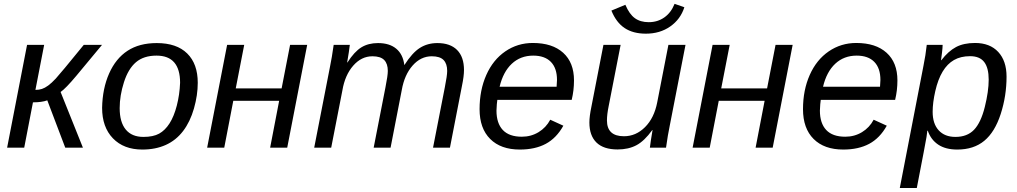

<svg xmlns="http://www.w3.org/2000/svg" viewBox="-20 -759 5227 987"><path d="M119.1 -528.3H207L162.1 -296.9Q180.7 -296.9 195.6 -301.8Q210.4 -306.6 227.8 -319.3Q245.1 -332 266.8 -355.2Q288.6 -378.4 410.6 -528.3H504.4L372.6 -369.6Q317.4 -303.7 291.5 -286.1L406.2 0H315.4L223.1 -243.2Q195.3 -232.9 149.4 -232.9L104.5 0H16.6Z M996.6 -333.5Q996.6 -270 977.1 -201.4Q957.5 -132.8 921.1 -85.2Q884.8 -37.6 832 -13.9Q779.3 9.8 711.9 9.8Q616.2 9.8 560.5 -47.9Q504.9 -105.5 504.9 -204.6Q506.8 -304.2 541 -381.3Q575.2 -458.5 635.7 -498Q696.3 -537.6 785.6 -537.6Q888.2 -537.6 942.4 -484.1Q996.6 -430.7 996.6 -333.5ZM905.8 -333.5Q905.8 -473.1 784.7 -473.1Q718.8 -473.1 679 -439.2Q639.2 -405.3 617.2 -336.4Q595.2 -267.6 595.2 -203.1Q595.2 -130.9 626.5 -93Q657.7 -55.2 717.3 -55.2Q767.6 -55.2 798.1 -72Q828.6 -88.9 851.6 -124.8Q874.5 -160.6 888.9 -216.3Q903.3 -272 905.8 -333.5Z M1235.4 -528.3 1191.9 -304.7H1427.7L1471.2 -528.3H1559.1L1456.5 0H1368.7L1415 -240.7H1179.2L1132.8 0H1044.9L1147.5 -528.3Z M1900.9 0 1961.4 -309.6Q1973.6 -370.6 1973.6 -394.5Q1973.6 -431.2 1955.1 -450.4Q1936.5 -469.7 1894.5 -469.7Q1837.9 -469.7 1795.7 -421.4Q1753.4 -373 1740.2 -294.9L1682.6 0H1595.2L1676.3 -415.5Q1686 -461.9 1695.3 -528.3H1778.3Q1778.3 -522.9 1773.2 -490.5Q1768.1 -458 1764.6 -438H1766.1Q1801.8 -493.7 1837.6 -515.6Q1873.5 -537.6 1923.3 -537.6Q1982.4 -537.6 2017.1 -508.5Q2051.8 -479.5 2058.6 -424.3Q2099.1 -487.8 2138.4 -512.7Q2177.7 -537.6 2228.5 -537.6Q2294.4 -537.6 2329.8 -502Q2365.2 -466.3 2365.2 -398.9Q2365.2 -367.7 2355 -318.8L2293 0H2206.1L2266.6 -309.6Q2278.8 -370.6 2278.8 -394.5Q2278.8 -431.2 2260.3 -450.4Q2241.7 -469.7 2199.7 -469.7Q2143.1 -469.7 2101.1 -422.1Q2059.1 -374.5 2045.4 -296.4L1987.8 0Z M2536.6 -245.6Q2533.7 -228.5 2532.2 -190.4Q2532.2 -125.5 2564.7 -90.8Q2597.2 -56.2 2662.6 -56.2Q2710 -56.2 2748.5 -79.6Q2787.1 -103 2808.6 -143.6L2876 -112.8Q2840.3 -48.8 2785.4 -19.5Q2730.5 9.8 2652.3 9.8Q2554.2 9.8 2499.8 -44.7Q2445.3 -99.1 2445.3 -197.8Q2445.3 -295.9 2480 -373.8Q2514.6 -451.7 2577.6 -494.9Q2640.6 -538.1 2719.2 -538.1Q2819.3 -538.1 2875 -487.8Q2930.7 -437.5 2930.7 -345.7Q2930.7 -294.4 2918.9 -245.6ZM2841.3 -313 2843.3 -348.1Q2843.3 -408.7 2811.8 -440.9Q2780.3 -473.1 2721.2 -473.1Q2655.8 -473.1 2611.1 -431.4Q2566.4 -389.6 2548.3 -313Z M3170.4 -528.3 3108.9 -213.4Q3100.1 -170.4 3100.1 -140.1Q3100.1 -58.6 3187.5 -58.6Q3249 -58.6 3295.9 -105.5Q3342.8 -152.3 3358.4 -232.4L3416 -528.3H3503.9L3422.9 -112.8Q3413.1 -66.4 3403.8 0H3320.8Q3320.8 -5.4 3325.9 -37.8Q3331.1 -70.3 3334.5 -90.3H3333Q3292.5 -34.2 3251.7 -12.5Q3210.9 9.3 3154.8 9.3Q3082.5 9.3 3046.1 -26.4Q3009.8 -62 3009.8 -129.4Q3009.8 -160.6 3020 -209.5L3082 -528.3ZM3300.3 -585.9Q3234.9 -585.9 3191.4 -614.5Q3147.9 -643.1 3123 -704.6L3194.8 -734.4Q3215.3 -686 3243.7 -665.5Q3272 -645 3314.9 -645Q3360.4 -645 3395 -669.4Q3429.7 -693.8 3447.8 -739.3L3498 -721.7Q3478.5 -660.2 3425.5 -623Q3372.6 -585.9 3300.3 -585.9Z M3731 -528.3 3687.5 -304.7H3923.3L3966.8 -528.3H4054.7L3952.1 0H3864.3L3910.6 -240.7H3674.8L3628.4 0H3540.5L3643.1 -528.3Z M4199.2 -245.6Q4196.3 -228.5 4194.8 -190.4Q4194.8 -125.5 4227.3 -90.8Q4259.8 -56.2 4325.2 -56.2Q4372.6 -56.2 4411.1 -79.6Q4449.7 -103 4471.2 -143.6L4538.6 -112.8Q4502.9 -48.8 4448 -19.5Q4393.1 9.8 4314.9 9.8Q4216.8 9.8 4162.4 -44.7Q4107.9 -99.1 4107.9 -197.8Q4107.9 -295.9 4142.6 -373.8Q4177.2 -451.7 4240.2 -494.9Q4303.2 -538.1 4381.8 -538.1Q4481.9 -538.1 4537.6 -487.8Q4593.3 -437.5 4593.3 -345.7Q4593.3 -294.4 4581.5 -245.6ZM4503.9 -313 4505.9 -348.1Q4505.9 -408.7 4474.4 -440.9Q4442.9 -473.1 4383.8 -473.1Q4318.4 -473.1 4273.7 -431.4Q4229 -389.6 4210.9 -313Z M4900.9 9.8Q4840.8 9.8 4803 -15.6Q4765.1 -41 4749.5 -86.9H4747.1Q4747.1 -81.5 4742.9 -55.2Q4738.8 -28.8 4692.9 207.5H4605.5L4727.1 -420.4Q4738.3 -474.6 4744.1 -528.3H4825.7Q4825.7 -515.1 4822.5 -488Q4819.3 -460.9 4817.4 -449.7H4819.3Q4855 -496.1 4894.5 -517.1Q4934.1 -538.1 4992.2 -538.1Q5068.8 -538.1 5111.6 -491.9Q5154.3 -445.8 5154.3 -365.2Q5154.3 -266.1 5124.3 -173.1Q5094.2 -80.1 5039.8 -35.2Q4985.4 9.8 4900.9 9.8ZM4966.8 -470.2Q4918.5 -470.2 4884 -450.4Q4849.6 -430.7 4825.7 -390.9Q4801.8 -351.1 4788.1 -291.3Q4774.4 -231.4 4774.4 -184.1Q4774.4 -123 4805.4 -89.1Q4836.4 -55.2 4891.6 -55.2Q4952.1 -55.2 4987.3 -92Q5022.5 -128.9 5042.5 -209.2Q5062.5 -289.6 5062.5 -349.6Q5062.5 -409.7 5039.6 -439.9Q5016.6 -470.2 4966.8 -470.2Z"/></svg>

Font: Liberation Sans
Style: Italic
Weight: 400
Italic angle: -12°
Designer: Steve Matteson
Foundry: Ascender Corporation
Version: Version 2.1.5